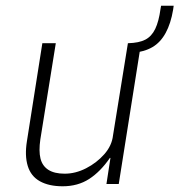

<svg xmlns="http://www.w3.org/2000/svg" viewBox="-20 -643 627 671"><path d="M199 8Q151 8 119.5 -9.5Q88 -27 77 -63Q66 -99 74 -149L128 -492H175L121 -156Q115 -115 121.5 -89Q128 -63 149 -49.5Q170 -36 206 -36Q244 -36 281 -55Q318 -74 344.5 -104Q371 -134 375 -170L427 -492H473L395 0H352L366 -91H364Q331 -43 291.5 -17.5Q252 8 199 8ZM443 -458 424 -472 428 -492Q466 -493 488 -504.5Q510 -516 522.5 -542Q535 -568 541 -612L543 -623H587L585 -609Q577 -561 559 -528Q541 -495 513 -478.5Q485 -462 443 -458Z"/></svg>

Font: Nunito Sans 7pt Condensed ExtraLight
Style: Italic
Weight: 250
Width: 3
Italic angle: -9°
Designer: Vernon Adams
Foundry: Vernon Adams
Version: Version 3.101;gftools[0.9.27]